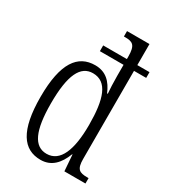

<svg xmlns="http://www.w3.org/2000/svg" viewBox="-188 -853 845 955"><g transform="rotate(30 234.0 -375.0)"><path d="M201 10C262 10 300 -30 324 -93H326L333 0H454V-31H446C401 -31 383 -41 383 -100V-606H453V-639H383V-760H254V-729H260C304 -729 323 -720 323 -653V-639H187V-606H323V-543C323 -511 325 -459 327 -442H323C300 -497 265 -534 203 -534C104 -534 45 -457 45 -262C45 -68 102 10 201 10ZM212 -31C140 -31 106 -103 106 -260C106 -423 142 -494 213 -494C296 -494 324 -408 324 -261C324 -118 290 -31 212 -31Z"/></g></svg>

Font: Noto Serif Devanagari ExtraCondensed Light
Style: Regular
Weight: 300
Width: 2
Designer: Universal Thirst, Indian Type Foundry and the Monotype Design Team
Foundry: Monotype Imaging Inc.
Version: Version 2.004